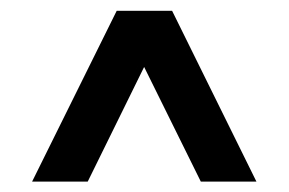

<svg xmlns="http://www.w3.org/2000/svg" viewBox="-20 -717 540 359"><path d="M40 -377.4 198.2 -696.8H301.8L459.5 -377.4H355.5L249.5 -591.8L144 -377.4Z"/></svg>

Font: Basically A Sans Serif Medium
Style: Regular
Weight: 500
Designer: Hyung-Suk Kim
Foundry: Mental Design
Version: 1.000